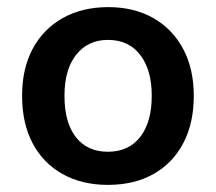

<svg xmlns="http://www.w3.org/2000/svg" viewBox="-20 -505 606 539"><path d="M524 -236Q524 -159 494.5 -103Q465 -47 411 -16.5Q357 14 283 14Q210 14 155.5 -16.5Q101 -47 71.5 -103Q42 -159 42 -236Q42 -313 72 -368.5Q102 -424 156.5 -454.5Q211 -485 284 -485Q356 -485 410 -454.5Q464 -424 494 -368Q524 -312 524 -236ZM283 -393Q227 -393 194 -351.5Q161 -310 161 -236Q161 -161 193 -120Q225 -79 283 -79Q341 -79 373.5 -120.5Q406 -162 406 -236Q406 -309 373.5 -351Q341 -393 283 -393Z"/></svg>

Font: BalooTamma2SemiBold
Style: Regular
Weight: 600
Designer: Divya Kowshik, Shuchita Grover and Ek Type
Foundry: Ek Type
Version: Version 1.700